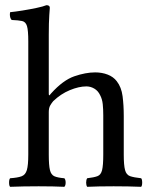

<svg xmlns="http://www.w3.org/2000/svg" viewBox="-20 -718 572 740"><path d="M168 -286V-122Q168 -81 172.5 -62.5Q177 -44 190 -38.5Q203 -33 228 -31Q233 -26 233 -14Q233 -3 228 2Q207 1 182.5 0.5Q158 0 129 0Q99 0 71.5 0.5Q44 1 19 2Q15 -2 15 -14Q15 -27 19 -31Q48 -33 63 -38.5Q78 -44 83.5 -62.5Q89 -81 89 -122V-559Q89 -601 84 -617.5Q79 -634 65 -637Q51 -640 25 -641Q18 -648 18 -663Q18 -665 18.5 -667.5Q19 -670 19 -671Q39 -673 67 -677.5Q95 -682 121 -687.5Q147 -693 159 -698Q172 -698 172 -688Q172 -688 170 -660Q168 -632 168 -583V-358Q168 -348 171.5 -351.5Q175 -355 177 -358Q223 -409 266.5 -424Q310 -439 347 -439Q373 -439 395 -430.5Q417 -422 430 -405Q448 -382 452.5 -347Q457 -312 457 -271V-122Q457 -81 462 -62.5Q467 -44 481.5 -39Q496 -34 524 -31Q528 -27 528 -14Q528 -2 524 2Q499 1 473.5 0.5Q448 0 418 0Q388 0 362.5 0.5Q337 1 316 2Q312 -4 312 -14Q312 -25 316 -31Q342 -34 355.5 -39Q369 -44 373.5 -62.5Q378 -81 378 -122V-274Q378 -297 376 -316.5Q374 -336 366 -351Q358 -368 343.5 -376.5Q329 -385 313 -385Q284 -385 249 -370.5Q214 -356 185 -328Q179 -321 173.5 -311.5Q168 -302 168 -286Z"/></svg>

Font: Pochaevsk
Style: Regular
Weight: 400
Version: Version 1.210; ttfautohint (v1.8.4.7-5d5b)